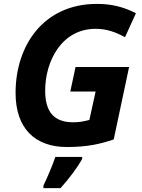

<svg xmlns="http://www.w3.org/2000/svg" viewBox="-20 -745 730 986"><path d="M324 10C433 10 499 -7 564 -29L643 -401H368L341 -275H471L439 -129C411 -122 389 -117 356 -117C254 -117 212 -174 212 -280C212 -430 296 -597 471 -597C528 -597 574 -580 622 -554L678 -677C614 -710 552 -725 478 -725C203 -725 60 -511 60 -268C60 -87 158 10 324 10ZM203 208V221H291C335 172 378 115 402 71V61H264C250 104 222 169 203 208Z"/></svg>

Font: Noto Sans
Style: Bold Italic
Weight: 700
Italic angle: -12°
Designer: Monotype Design Team
Foundry: Monotype Imaging Inc.
Version: Version 2.013